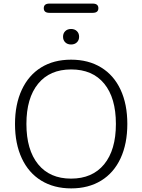

<svg xmlns="http://www.w3.org/2000/svg" viewBox="-20 -1047 797 1075"><path d="M563 -127Q628.9 -207 628.9 -353Q628.9 -499 563.5 -578.6Q498 -658.2 378.4 -658.2Q258.8 -658.2 193.4 -578.1Q127.9 -498 127.9 -353Q127.9 -208 193.4 -127.4Q258.8 -46.9 377.9 -46.9Q497.1 -46.9 563 -127ZM102.1 -160.6Q64 -242.2 64 -352.5Q64 -462.9 102.1 -544.4Q140.1 -626 210.4 -669.4Q280.8 -712.9 377.9 -712.9Q475.1 -712.9 546.1 -669.4Q617.2 -626 655 -544.9Q692.9 -463.9 692.9 -353Q692.9 -242.2 655 -160.6Q617.2 -79.1 546.1 -35.6Q475.1 7.8 378.7 7.8Q282.2 7.8 211.2 -35.6Q140.1 -79.1 102.1 -160.6ZM345.5 -809.8Q333 -821.8 333 -841.3Q333 -860.8 345.5 -872.8Q357.9 -884.8 377.9 -884.8Q397.9 -884.8 410.4 -872.8Q422.9 -860.8 422.9 -841.3Q422.9 -821.8 410.4 -809.8Q397.9 -797.9 377.9 -797.9Q357.9 -797.9 345.5 -809.8ZM256.8 -975.1Q225.1 -975.1 225.1 -1001Q225.1 -1026.9 256.8 -1026.9H499Q530.8 -1026.9 530.8 -1001Q530.8 -975.1 499 -975.1Z"/></svg>

Font: Nunito-Light
Style: Regular
Weight: 300
Designer: Vernon Adams
Foundry: newtypography
Version: Version 3.000